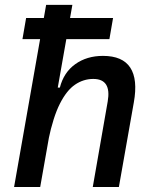

<svg xmlns="http://www.w3.org/2000/svg" viewBox="-20 -752 626 772"><path d="M353 0 413.1 -344.2Q420.9 -389.2 406.5 -411.9Q392.1 -434.6 355 -434.6Q315.4 -434.6 281.7 -411.6Q248 -388.7 220.9 -335.2Q193.8 -281.7 174.8 -190.4L199.2 -399.9H220.7Q236.3 -460.9 282.7 -494.1Q329.1 -527.3 394 -527.3Q472.7 -527.3 503.7 -480.2Q534.7 -433.1 518.1 -340.3L458 0ZM36.6 0 165.5 -732.4H271L141.6 0ZM70.3 -594.7 85 -679.7H434.6L419.9 -594.7Z"/></svg>

Font: Cascadia Mono NF
Style: Italic
Weight: 400
Italic angle: -10°
Monospace: yes
Designer: Aaron Bell
Foundry: Saja Typeworks
Version: Version 2404.023